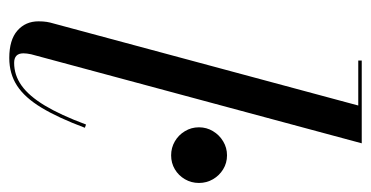

<svg xmlns="http://www.w3.org/2000/svg" viewBox="-213 -577 800 414"><g transform="rotate(90 187.0 -370.0)"><path d="M105 10Q66 10 46 -7.5Q26 -25 26 -53Q26 -63 27.2 -70.8Q28.5 -78.5 30.5 -85L207.5 -742.5H110.5V-750H289L97 -37Q96 -33 95.5 -28.2Q95 -23.5 95 -20.5Q95 -0.5 115.5 -0.5Q142 -0.5 164.5 -16.5Q187 -32.5 207.5 -66.5Q228 -100.5 248.5 -155.5L255.5 -153Q234 -95.5 212.2 -59.5Q190.5 -23.5 164.8 -6.8Q139 10 105 10ZM315 -339Q298.5 -339 284.8 -347Q271 -355 262.8 -368.8Q254.5 -382.5 254.5 -399Q254.5 -415.5 262.8 -429.2Q271 -443 284.8 -451.2Q298.5 -459.5 315 -459.5Q331.5 -459.5 345 -451.2Q358.5 -443 366.5 -429.2Q374.5 -415.5 374.5 -399Q374.5 -382.5 366.5 -368.8Q358.5 -355 345 -347Q331.5 -339 315 -339Z"/></g></svg>

Font: Bodoni Moda 28pt
Style: Italic
Weight: 400
Italic angle: -13°
Designer: Owen Earl
Foundry: indestructible type
Version: Version 2.004